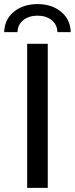

<svg xmlns="http://www.w3.org/2000/svg" viewBox="-27 -913 364 933"><path d="M-6.8 -756.8Q-4.9 -818.8 40.5 -856Q85.9 -893.1 155.3 -893.1Q224.1 -893.1 269.5 -856Q314.9 -818.8 316.9 -756.8H252Q251 -793.9 223.6 -815.4Q196.3 -836.9 155.3 -836.9Q114.3 -836.9 86.7 -815.4Q59.1 -793.9 58.1 -756.8ZM105 0V-700.2H205.1V0Z"/></svg>

Font: Montserrat Medium
Style: Regular
Weight: 500
Designer: Julieta Ulanovsky
Foundry: Julieta Ulanovsky
Version: Version 7.200